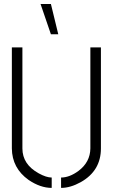

<svg xmlns="http://www.w3.org/2000/svg" viewBox="-20 -916 553 941"><path d="M178.7 -896.5H229.5L265.6 -748H229.5ZM38.1 -188.5V-683.6H89.8V-188.5Q89.8 -110.4 169.9 -66.4Q207 -45.9 233.4 -45.9V4.9Q177.7 4.9 120.1 -34.2Q39.1 -91.8 38.1 -188.5ZM279.3 4.9V-45.9Q320.3 -45.9 364.3 -78.1Q421.9 -121.1 422.9 -188.5V-683.6H474.6V-188.5Q474.6 -79.1 376 -23.4Q325.2 4.9 279.3 4.9Z"/></svg>

Font: Post No Bills Colombo
Style: Regular
Weight: 400
Designer: Kosala Senevirathne, Siva Puranthara, Lasantha Premarathna, Tharique Azeez
Foundry: Mooniak
Version: Version 1.220 ; ttfautohint (v1.6)